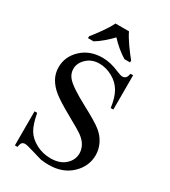

<svg xmlns="http://www.w3.org/2000/svg" viewBox="-225 -1041 1035 1167"><g transform="rotate(30 292.5 -457.5)"><path d="M482.1 -712.3V-471.8H463.6Q454.4 -541 430.5 -581.8Q406.7 -622.6 362.1 -647.2Q317.4 -671.8 270.3 -671.8Q217.9 -671.8 182.8 -639Q147.7 -606.2 147.7 -565.1Q147.7 -532.8 169.2 -506.2Q201 -467.7 321.5 -403.6Q419 -351.8 454.6 -323.6Q490.3 -295.4 509.2 -257.2Q528.2 -219 528.2 -177.9Q528.2 -99 467.4 -41.5Q406.7 15.9 309.7 15.9Q279.5 15.9 252.8 11.8Q236.9 7.7 186.4 -7.7Q135.9 -23.1 123.1 -23.1Q109.2 -23.1 101.8 -15.4Q94.4 -7.7 91.3 15.9H72.8V-223.1H91.3Q105.1 -148.2 127.7 -111Q150.3 -73.8 196.7 -49Q243.1 -24.1 299 -24.1Q363.1 -24.1 400.3 -57.7Q437.4 -91.3 437.4 -137.9Q437.4 -164.1 423.6 -190.5Q409.7 -216.9 379 -239.5Q358.5 -254.9 269 -304.6Q179.5 -354.4 142.3 -384.4Q105.1 -414.4 85.1 -450.3Q65.1 -486.2 65.1 -529.2Q65.1 -604.1 122.8 -658.2Q180.5 -712.3 269.7 -712.3Q325.6 -712.3 387.2 -685.1Q416.4 -672.8 428.7 -672.8Q441 -672.8 450 -680.5Q459 -688.2 463.6 -712.3ZM131.8 -784.1Q143.6 -798.5 157.7 -816.9Q171.8 -835.4 185.6 -855.1Q199.5 -874.9 211.8 -894.6Q224.1 -914.4 231.8 -931.3H326.7Q334.4 -914.4 346.7 -894.6Q359 -874.9 372.8 -855.1Q386.7 -835.4 400.8 -816.9Q414.9 -798.5 426.7 -784.1V-770.8H387.7Q359 -787.7 330 -812.3Q301 -836.9 279 -861Q255.9 -836.9 227.4 -812.3Q199 -787.7 170.8 -770.8H131.8Z"/></g></svg>

Font: MM Jasmine
Style: Regular
Weight: 400
Designer: Khon Soe Zaw Thu
Version: Version 1.00 July 11, 2016, initial release